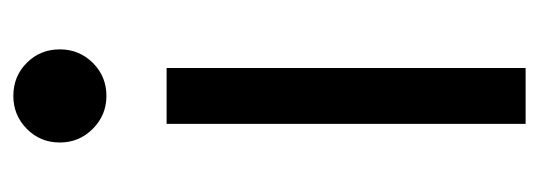

<svg xmlns="http://www.w3.org/2000/svg" viewBox="-275 -517 792 282"><g transform="rotate(-90 121.0 -376.0)"><path d="M80.1 0V-527.3H162.1V0ZM121.1 -615.7Q92.8 -615.7 72.8 -635.7Q52.7 -655.8 52.7 -684.1Q52.7 -712.9 72.8 -732.7Q92.8 -752.4 121.1 -752.4Q149.9 -752.4 169.7 -732.7Q189.5 -712.9 189.5 -684.1Q189.5 -655.8 169.7 -635.7Q149.9 -615.7 121.1 -615.7Z"/></g></svg>

Font: Schibsted Grotesk
Style: Regular
Weight: 400
Designer: Bakken & Baeck AS, Henrik Kongsvoll
Foundry: Schibsted ASA
Version: Version 1.100; ttfautohint (v1.8.4.7-5d5b);gftools[0.9.25]